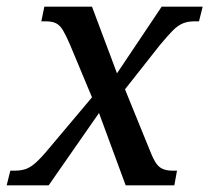

<svg xmlns="http://www.w3.org/2000/svg" viewBox="-40 -556 628 576"><path d="M-20 0 -9 -44H4Q23 -44 37.5 -49Q52 -54 68.5 -69Q85 -84 108 -112L236 -264L170 -422Q158 -450 149 -465Q140 -480 128.5 -486Q117 -492 97 -492H84L93 -536H236L311 -336L445 -536H568L557 -492H543Q524 -492 509 -486Q494 -480 478.5 -464.5Q463 -449 439 -420L335 -288L405 -116Q416 -87 425 -71.5Q434 -56 446.5 -50Q459 -44 478 -44H491L483 0H337L257 -217L106 0Z"/></svg>

Font: ET Text
Style: Italic
Weight: 470
Italic angle: -12°
Designer: Monotype Design Team
Foundry: Monotype Imaging Inc.
Version: Version 2.009